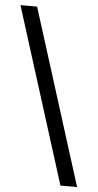

<svg xmlns="http://www.w3.org/2000/svg" viewBox="-54 -701 417 820"><g transform="rotate(5 154.5 -290.5)"><path d="M71.3 -667 308.6 85.9H237.3L0 -667Z"/></g></svg>

Font: KhunPaOh
Style: Regular
Weight: 400
Designer: Khon Soe Zaw Thu
Version: Version 1.00 July 11, 2016, initial release